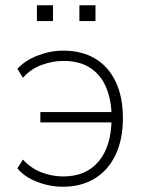

<svg xmlns="http://www.w3.org/2000/svg" viewBox="-20 -700 543 728"><path d="M219 8Q168 8 119.5 -11Q71 -30 46 -62L67 -95Q97 -62 137 -46.5Q177 -31 220 -31Q306 -31 354 -88Q402 -145 403 -248L412 -236H133V-275H413L403 -263Q402 -322 382.5 -368.5Q363 -415 323 -442Q283 -469 220 -469Q180 -469 138.5 -454Q97 -439 67 -405L46 -439Q75 -471 123 -489.5Q171 -508 220 -508Q290 -508 340.5 -478Q391 -448 418.5 -390.5Q446 -333 446 -252Q446 -171 418 -112.5Q390 -54 339 -23Q288 8 219 8ZM281 -620V-680H342V-620ZM120 -620V-680H181V-620Z"/></svg>

Font: Mulish ExtraLight
Style: Regular
Weight: 200
Designer: Vernon Adams
Foundry: Vernon Adams
Version: Version 3.603